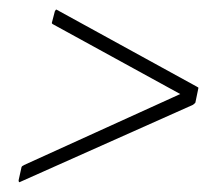

<svg xmlns="http://www.w3.org/2000/svg" viewBox="-20 -496 448 392"><path d="M22 -125Q18 -122 18 -128L24 -155Q25 -157 26.5 -157.5Q28 -158 29 -159L348 -304L89 -446Q85 -448 86 -450L92 -473Q93 -475 94 -476Q95 -477 96 -476L382 -319Q383 -318 384 -318Q385 -318 385 -316L379 -287Q379 -286 377 -284.5Q375 -283 374 -282Z"/></svg>

Font: Glory Thin Thin
Style: Italic
Weight: 250
Italic angle: -12°
Version: Version 1.011